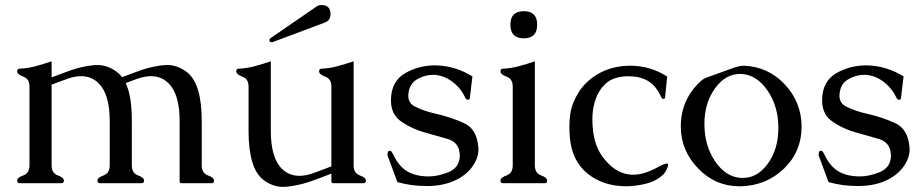

<svg xmlns="http://www.w3.org/2000/svg" viewBox="-20 -728 3667 763"><path d="M185.1 -420.4Q208 -429.2 226.3 -436Q244.6 -442.9 261.2 -448.7Q306.2 -464.4 354.5 -469.2Q360.4 -469.7 366.7 -469.7Q407.7 -469.7 444.8 -441.9Q457.5 -431.6 465.3 -421.4Q487.3 -429.7 505.1 -436.3Q522.9 -442.9 539.1 -448.7Q584 -464.4 631.8 -469.2Q638.2 -469.7 644.5 -469.7Q685.1 -469.7 722.2 -441.9Q781.7 -396.5 781.7 -247.1V-71.3Q781.7 -39.6 806.2 -31Q830.6 -22.5 830.6 -10.3Q830.6 0 820.3 0H701.7Q693.8 0 693.8 -6.3V-247.1Q693.8 -354 649.4 -397.5Q621.1 -425.3 580.1 -425.3Q556.6 -425.3 528.8 -416Q519 -412.6 505.1 -407.5Q491.2 -402.3 479.5 -397.9Q503.9 -347.7 503.9 -247.1V-71.3Q503.9 -39.6 528.3 -31Q552.7 -22.5 552.7 -10.3Q552.7 0 543 0H377.4Q367.2 0 367.2 -10.3Q367.2 -22.5 391.6 -31Q416 -39.6 416 -71.3V-247.1Q416 -354 371.6 -397.5Q343.3 -425.3 302.2 -425.3Q278.8 -425.3 251 -416Q233.9 -410.2 217.5 -403.8Q201.2 -397.5 185.1 -391.6V-71.3Q185.1 -39.6 209.5 -31Q233.9 -22.5 233.9 -10.3Q233.9 0 224.1 0H58.6Q48.3 0 48.3 -10.3Q48.3 -22.5 72.8 -31Q97.2 -39.6 97.2 -71.3V-383.8Q97.2 -414.6 72.8 -423.3Q48.3 -432.1 48.3 -444.8Q48.3 -455.1 58.6 -455.1Q90.8 -456.5 122.3 -465.1Q153.8 -473.6 185.1 -484.4Z M1063 -560.5Q1061.5 -560.1 1059.6 -560.1Q1050.8 -560.1 1050.8 -568.4Q1050.8 -572.3 1054.2 -575.7L1237.3 -701.7Q1246.1 -708 1257.3 -708Q1293.5 -708 1293.5 -671.9Q1293.5 -646.5 1270.5 -638.2ZM1385.3 -71.3Q1385.3 -39.6 1409.7 -31Q1434.1 -22.5 1434.1 -10.3Q1434.1 0 1423.8 0H1305.2Q1296.9 0 1296.9 -6.3V-38.1Q1270 -27.8 1249.3 -19.8Q1228.5 -11.7 1210.9 -5.9Q1165.5 9.3 1117.7 14.2Q1110.8 14.6 1104.5 14.6Q1064 14.6 1027.3 -12.7Q967.8 -57.6 967.8 -207.5V-383.8Q967.8 -414.6 943.4 -423.3Q918.9 -432.1 918.9 -444.8Q918.9 -455.1 929.2 -455.1Q961.4 -456.5 992.9 -465.1Q1024.4 -473.6 1056.2 -484.4V-207.5Q1056.2 -100.1 1100.6 -57.1Q1128.9 -29.3 1169.9 -29.3Q1193.4 -29.3 1221.2 -38.6Q1231.4 -42 1248 -48.3Q1264.6 -54.7 1276.4 -59.1Q1278.8 -60.1 1284.4 -62Q1290 -64 1296.9 -66.9V-383.8Q1296.9 -414.6 1272.5 -423.3Q1248 -432.1 1248 -444.8Q1248 -455.1 1258.3 -455.1Q1290.5 -456.5 1322 -465.1Q1353.5 -473.6 1385.3 -484.4Z M1721.7 -467.8Q1793.5 -463.9 1857.4 -424.3L1847.2 -338.9Q1846.2 -331.5 1839.4 -331.5H1837.9Q1832 -332 1827.1 -343.3Q1809.6 -379.9 1775.9 -404.5Q1742.2 -429.2 1703.1 -430.7H1701.2Q1670.9 -430.7 1642.1 -415.5Q1611.8 -399.9 1605 -367.7Q1602.5 -356.9 1602.5 -348.1Q1602.5 -317.4 1629.9 -304.2Q1664.6 -286.6 1710.4 -276.4Q1773.4 -262.2 1825 -238.3Q1876.5 -214.4 1881.3 -138.2V-133.3Q1881.3 -97.2 1853.5 -61Q1823.2 -22 1766.1 -2Q1730.5 9.8 1687 11.2H1673.8Q1613.8 11.2 1559.1 -4.4L1519.5 -111.8L1521 -121.6Q1521.5 -128.9 1529.8 -128.9H1530.8Q1535.6 -127.9 1541 -117.2Q1563.5 -68.8 1595.9 -48.6Q1628.4 -28.3 1678.2 -26.9H1684.1Q1718.8 -26.9 1760.3 -43Q1805.2 -60.5 1807.1 -106.4V-109.4Q1807.1 -162.1 1757.3 -176.3Q1705.6 -190.9 1666.5 -202.1Q1618.2 -215.3 1575.7 -244.1Q1533.7 -272.5 1533.7 -328.1V-330.6Q1534.2 -406.2 1592.3 -438.5Q1645.5 -468.3 1710 -468.3Q1715.8 -468.3 1721.7 -467.8Z M2061.5 -683.6Q2114.7 -683.6 2114.7 -629.9Q2114.7 -575.7 2061.5 -575.7Q2008.3 -575.7 2008.3 -629.9Q2008.3 -683.6 2061.5 -683.6ZM2105.5 -71.3Q2105.5 -39.6 2129.9 -31Q2154.3 -22.5 2154.3 -10.3Q2154.3 0 2144.5 0H1979Q1968.8 0 1968.8 -10.3Q1968.8 -22.5 1993.2 -31Q2017.6 -39.6 2017.6 -71.3V-383.8Q2017.6 -414.6 1993.2 -423.3Q1968.8 -432.1 1968.8 -444.8Q1968.8 -455.1 1979 -455.1Q2011.2 -456.5 2042.7 -465.1Q2074.2 -473.6 2105.5 -484.4Z M2474.6 -466.8H2484.9Q2564.5 -466.8 2631.3 -423.8L2623 -341.3Q2622.1 -335 2616.7 -335H2615.2Q2610.4 -335.4 2606.4 -344.7Q2586.9 -387.2 2555.2 -406.2Q2523.9 -424.8 2479 -424.8H2467.3Q2414.1 -421.9 2384.8 -394Q2358.9 -368.7 2346.7 -333Q2334 -297.4 2334 -253.4Q2334 -238.8 2335.4 -223.6Q2340.3 -150.9 2375 -104.5Q2420.4 -43.5 2476.6 -35.2Q2485.8 -33.7 2495.6 -33.7Q2539.6 -33.7 2592.8 -63Q2620.6 -78.1 2630.4 -78.1Q2632.8 -78.1 2634.3 -77.1Q2635.3 -76.2 2635.3 -73.2Q2635.3 -67.4 2629.4 -54.7Q2622.1 -40 2612.8 -31.7Q2585 -6.8 2544.4 2.7Q2503.9 12.2 2467.3 12.2Q2376.5 11.7 2314.7 -38.3Q2252.9 -88.4 2244.6 -181.6Q2242.7 -203.1 2242.7 -223.6Q2242.7 -250 2246.1 -274.9Q2252.4 -317.9 2279.3 -360.8Q2307.6 -406.2 2358.2 -435.1Q2408.7 -463.9 2474.6 -466.8Z M2937 -466.8Q3032.2 -462.9 3098.1 -393.3Q3164.1 -323.7 3165.5 -227.1V-224.1Q3165.5 -126.5 3096.7 -59.1Q3026.4 9.3 2925.3 12.2H2917.5Q2823.7 12.2 2755.9 -57.1Q2685.5 -128.4 2685.5 -225.6V-227.1Q2686 -334 2766.1 -406.7Q2775.4 -415.5 2793.7 -421.9Q2812 -428.2 2848.1 -441.4Q2869.6 -449.2 2895.5 -458.5Q2919.9 -466.8 2935.5 -466.8ZM2926.8 -434.1H2920.9Q2863.8 -434.1 2822.8 -378.9Q2779.3 -320.3 2779.3 -234.9Q2779.3 -149.4 2822 -86.7Q2864.7 -23.9 2925.8 -21H2932.6Q2989.3 -21 3030.3 -76.2Q3073.2 -134.3 3073.2 -219.7Q3073.2 -305.2 3030.3 -367.9Q2987.3 -430.7 2926.8 -434.1Z M3435.1 -467.8Q3506.8 -463.9 3570.8 -424.3L3560.5 -338.9Q3559.6 -331.5 3552.7 -331.5H3551.3Q3545.4 -332 3540.5 -343.3Q3522.9 -379.9 3489.3 -404.5Q3455.6 -429.2 3416.5 -430.7H3414.6Q3384.3 -430.7 3355.5 -415.5Q3325.2 -399.9 3318.4 -367.7Q3315.9 -356.9 3315.9 -348.1Q3315.9 -317.4 3343.3 -304.2Q3377.9 -286.6 3423.8 -276.4Q3486.8 -262.2 3538.3 -238.3Q3589.8 -214.4 3594.7 -138.2V-133.3Q3594.7 -97.2 3566.9 -61Q3536.6 -22 3479.5 -2Q3443.8 9.8 3400.4 11.2H3387.2Q3327.1 11.2 3272.5 -4.4L3232.9 -111.8L3234.4 -121.6Q3234.9 -128.9 3243.2 -128.9H3244.1Q3249 -127.9 3254.4 -117.2Q3276.9 -68.8 3309.3 -48.6Q3341.8 -28.3 3391.6 -26.9H3397.5Q3432.1 -26.9 3473.6 -43Q3518.6 -60.5 3520.5 -106.4V-109.4Q3520.5 -162.1 3470.7 -176.3Q3418.9 -190.9 3379.9 -202.1Q3331.5 -215.3 3289.1 -244.1Q3247.1 -272.5 3247.1 -328.1V-330.6Q3247.6 -406.2 3305.7 -438.5Q3358.9 -468.3 3423.3 -468.3Q3429.2 -468.3 3435.1 -467.8Z"/></svg>

Font: Caudex
Style: Regular
Weight: 400
Version: Version 1.01